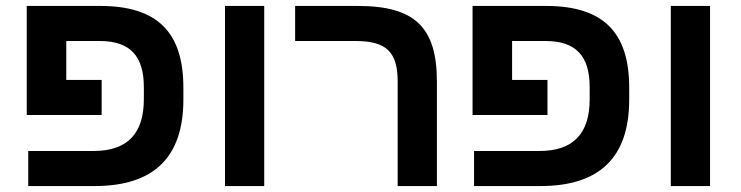

<svg xmlns="http://www.w3.org/2000/svg" viewBox="-20 -626 2494 646"><path d="M464 -333V-292C464 -176 408 -118 295 -118H75V0H298C498 0 597 -97 597 -291V-331C597 -519 508 -606 317 -606H70V-239H322V-357H203V-488H316C418 -488 464 -437 464 -333Z M737 0H869V-606H737Z M1450 0V-351C1450 -534 1376 -606 1184 -606H973V-488H1176C1278 -488 1318 -453 1318 -352V0Z M1964 -333V-292C1964 -176 1908 -118 1795 -118H1575V0H1798C1998 0 2097 -97 2097 -291V-331C2097 -519 2008 -606 1817 -606H1570V-239H1822V-357H1703V-488H1816C1918 -488 1964 -437 1964 -333Z M2237 0H2369V-606H2237Z"/></svg>

Font: Noto Sans Hebrew Droid
Style: Bold
Weight: 700
Designer: Monotype Design Team
Foundry: Monotype Imaging Inc.
Version: Version 1.100